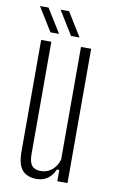

<svg xmlns="http://www.w3.org/2000/svg" viewBox="-86 -792 506 845"><g transform="rotate(10 167.0 -370.0)"><path d="M140 6Q96.5 6 75 -19Q53.5 -44 53.5 -100.5V-600H99V-98Q99 -62.5 111.5 -47Q124 -31.5 151.5 -31.5Q179 -31.5 200.5 -48.5Q222 -65.5 231.5 -97V-600H277V0H231.5V-50.5H221Q209 -23 188.2 -8.5Q167.5 6 140 6ZM180 -640 114.5 -746H152.5L218 -640ZM88 -640 22.5 -746H60.5L126.5 -640Z"/></g></svg>

Font: Big Shoulders Display Thin Light
Style: Regular
Weight: 300
Version: Version 2.002